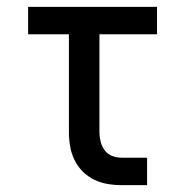

<svg xmlns="http://www.w3.org/2000/svg" viewBox="-20 -540 540 560"><path d="M335 0Q314 0 293.5 -3.5Q273 -7 254.5 -16Q236 -25 221 -40Q206 -55 197 -74Q188 -93 184.5 -113.5Q181 -134 181 -155V-440H62V-520H438V-440H270V-155Q270 -141 273.5 -127Q277 -113 285.5 -101.5Q294 -90 307.5 -85Q321 -80 335 -80H409V0Z"/></svg>

Font: Iosevka SS10 Medium
Style: Regular
Weight: 500
Monospace: yes
Designer: Belleve Invis
Foundry: Belleve Invis
Version: Version 28.0.6; ttfautohint (v1.8.4)